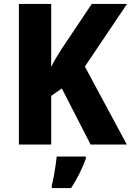

<svg xmlns="http://www.w3.org/2000/svg" viewBox="-20 -734 665 975"><path d="M624 0H440L294 -285L240 -247V0H76V-714H240V-394Q250 -416 264 -438.5Q278 -461 292 -484L446 -714H625L411 -396ZM416 72Q402 109 384 146Q366 183 341 221H243V208Q248 189 253 162Q258 135 262 108Q266 81 268 61H416Z"/></svg>

Font: Noto Sans Armenian SemiCondensed ExtraBold
Style: Regular
Weight: 800
Width: 4
Designer: Monotype Design Team
Foundry: Monotype Imaging Inc.
Version: Version 2.008; ttfautohint (v1.8.4.7-5d5b)